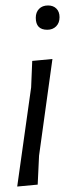

<svg xmlns="http://www.w3.org/2000/svg" viewBox="-20 -679 254 703"><path d="M156 -659Q175 -659 186.5 -647.5Q198 -636 198 -616Q198 -595 185.5 -582.5Q173 -570 153 -570Q111 -570 111 -614Q111 -634 123 -646.5Q135 -659 156 -659ZM172 -463 123 -109 118 -3 43 4 94 -359 98 -456Z"/></svg>

Font: Alegreya Sans
Style: Italic
Weight: 400
Italic angle: -7°
Designer: Juan Pablo del Peral
Foundry: Huerta Tipografica
Version: Version 2.007